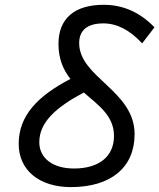

<svg xmlns="http://www.w3.org/2000/svg" viewBox="-20 -762 657 792"><path d="M272.5 9.8C437.5 9.8 535.2 -71.3 535.2 -208.5C535.2 -388.7 306.6 -441.9 306.6 -584.5C306.6 -637.7 341.3 -665.5 406.2 -665.5C462.4 -665.5 515.6 -638.2 566.4 -583L617.2 -649.4C557.1 -711.4 487.8 -742.2 407.7 -742.2C287.1 -742.2 221.2 -685.5 221.2 -580.6C221.2 -518.1 241.7 -473.1 270.5 -436.5C136.7 -366.7 57.1 -286.1 57.1 -168.5C57.1 -60.1 141.6 9.8 272.5 9.8ZM325.7 -380.4C386.2 -327.6 450.2 -284.7 450.2 -201.2C450.2 -116.7 388.7 -66.9 285.2 -66.9C197.8 -66.9 142.1 -109.4 142.1 -175.3C142.1 -256.3 208 -317.9 325.7 -380.4Z"/></svg>

Font: Cascadia Code PL SemiLight
Style: Italic
Weight: 350
Italic angle: -10°
Monospace: yes
Designer: Aaron Bell
Foundry: Saja Typeworks
Version: Version 2404.023